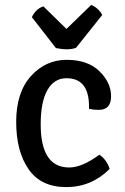

<svg xmlns="http://www.w3.org/2000/svg" viewBox="-20 -750 511 783"><path d="M343 -306Q343 -311 343 -316Q343 -431 251 -431Q201 -431 173.5 -383Q146 -335 146 -243Q146 -67 262 -67Q315 -67 385 -119Q399 -111 411 -94Q423 -77 427 -61Q353 13 250 13Q147 13 96.5 -60Q46 -133 46 -253Q46 -373 106 -439.5Q166 -506 252 -506Q338 -506 385.5 -459.5Q433 -413 433 -357.5Q433 -302 383 -302Q360 -302 343 -306ZM157 -724 251 -632 352 -730Q381 -718 397 -689L290 -555Q274 -549 253 -549Q232 -549 208 -554L110 -680Q126 -714 157 -724Z"/></svg>

Font: Signika Negative
Style: Regular
Weight: 400
Designer: Anna Giedrys
Foundry: Anna Giedrys
Version: Version 1.001